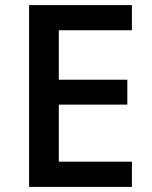

<svg xmlns="http://www.w3.org/2000/svg" viewBox="-20 -734 598 754"><path d="M498 0H94.2V-713.9H498V-615.2H210.9V-420.9H480V-323.2H210.9V-99.1H498Z"/></svg>

Font: f0_32663          
Style: Regular
Weight: 600
Foundry: Ascender Corporation
Version: Version 1.10